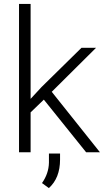

<svg xmlns="http://www.w3.org/2000/svg" viewBox="-20 -770 530 971"><path d="M76.2 0ZM201.7 -266.1 134.8 -201.7V0H76.2V-750H134.8V-270L189.9 -329.6L392.1 -528.3H465.8L241.7 -305.7L485.4 0H415.5ZM227.1 181.2 192.4 155.8Q226.1 107.9 227.5 53.2V6.3H283.7V37.1Q283.7 130.4 227.1 181.2Z"/></svg>

Font: Roboto Light
Style: Regular
Weight: 300
Designer: Google
Version: Version 2.134; 2016; ttfautohint (v1.6)